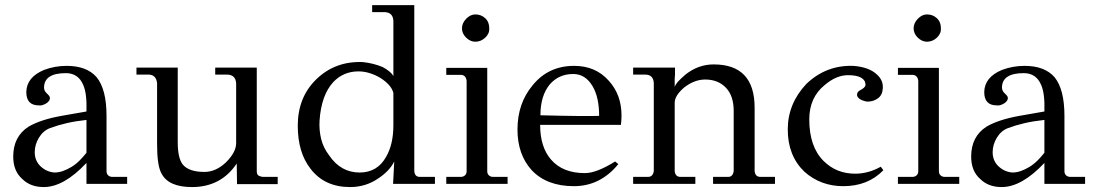

<svg xmlns="http://www.w3.org/2000/svg" viewBox="-20 -723 4306 755"><path d="M480 0H320V-82.3Q230.9 12.6 152 12.6Q99.4 12.6 67.4 -19.4Q32 -50.3 32 -107.4Q32 -186.3 92.6 -225.1Q139.4 -252.6 221.7 -267.4L320 -284.6Q322.3 -355.4 307.4 -388.6Q288 -435.4 238.9 -435.4Q154.3 -435.4 153.1 -379.4Q153.1 -365.7 163.4 -356.6Q173.7 -347.4 176 -340.6Q177.1 -332.6 172.6 -326.3Q168 -320 161.1 -316Q154.3 -312 146.9 -309.7Q139.4 -307.4 132.6 -308.6Q83.4 -308.6 83.4 -361.1Q84.6 -419.4 153.1 -448Q195.4 -464 242.3 -464Q321.1 -464 360 -419.4Q398.9 -371.4 398.9 -267.4V-50.3Q398.9 -38.9 405.7 -33.1Q412.6 -27.4 421.7 -27.4H480ZM320 -122.3V-251.4Q277.7 -246.9 242.9 -238.9Q208 -230.9 177.1 -219.4Q149.7 -209.1 133.1 -181.7Q116.6 -154.3 116.6 -124.6Q116.6 -90.3 140 -68.6Q163.4 -46.9 194.3 -44.6Q210.3 -44.6 226.9 -50.3Q243.4 -56 260.6 -66.3Q277.7 -76.6 292.6 -91.4Q307.4 -106.3 320 -122.3Z M1072 1.1H912L910.9 -80Q849.1 12.6 734.9 12.6Q642.3 12.6 614.9 -41.1Q597.7 -72 597.7 -155.4V-395.4Q594.3 -429.7 563.4 -429.7H516.6V-457.1H678.9V-164.6Q678.9 -101.7 698.3 -76.6Q722.3 -46.9 784 -46.9Q828.6 -46.9 868.6 -84.6Q908.6 -124.6 908.6 -160V-395.4Q906.3 -429.7 872 -429.7H826.3V-457.1H989.7V-49.1Q989.7 -35.4 998.9 -31.4Q1008 -27.4 1014.9 -27.4H1072Z M1690.3 0H1525.7L1530.3 -88Q1512 -51.4 1469.7 -22.9Q1419.4 12.6 1356.6 12.6Q1256 12.6 1201.1 -59.4Q1150.9 -123.4 1150.9 -228.6Q1150.9 -340.6 1224 -411.4Q1298.3 -483.4 1406.9 -478.9Q1449.1 -474.3 1484.6 -459.4Q1516.6 -442.3 1526.9 -424V-640Q1525.7 -675.4 1490.3 -675.4H1443.4V-702.9H1609.1V-51.4Q1610.3 -27.4 1630.9 -27.4H1690.3ZM1526.9 -230.9V-357.7Q1522.3 -374.9 1508.6 -389.7Q1494.9 -404.6 1476.6 -416Q1458.3 -427.4 1435.4 -434.9Q1412.6 -442.3 1389.7 -442.3Q1330.3 -442.3 1290.3 -400Q1243.4 -348.6 1236.6 -249.1Q1234.3 -211.4 1242.9 -176.6Q1251.4 -141.7 1274.3 -112Q1320 -44.6 1394.3 -44.6Q1464 -44.6 1498.3 -106.3Q1526.9 -155.4 1526.9 -230.9Z M1904 -611.4Q1905.1 -590.9 1888 -574.9Q1870.9 -558.9 1849.1 -558.9Q1829.7 -558.9 1813.1 -574.9Q1796.6 -590.9 1796.6 -611.4Q1796.6 -632 1813.1 -649.1Q1829.7 -666.3 1849.1 -666.3Q1872 -666.3 1888 -651.4Q1904 -636.6 1904 -611.4ZM1896 -50.3Q1896 -38.9 1902.9 -33.1Q1909.7 -27.4 1918.9 -27.4H1976V0H1734.9V-27.4H1792Q1801.1 -27.4 1808 -33.1Q1814.9 -38.9 1814.9 -50.3V-405.7Q1811.4 -428.6 1792 -428.6H1734.9V-456H1896Z M2421.7 -232H2104Q2104 -144 2147.4 -94.9Q2193.1 -42.3 2280 -42.3Q2325.7 -42.3 2398.9 -88L2411.4 -77.7Q2340.6 9.1 2236.6 9.1Q2130.3 9.1 2070.9 -53.7Q2014.9 -115.4 2014.9 -213.7Q2014.9 -316.6 2074.3 -387.4Q2136 -464 2237.7 -464Q2322.3 -464 2373.7 -405.7Q2424 -350.9 2424 -268.6Q2424 -259.4 2423.4 -250.9Q2422.9 -242.3 2421.7 -232ZM2336 -267.4Q2336 -339.4 2310.9 -382.9Q2282.3 -432 2234.3 -432Q2177.1 -432 2141.7 -390.9Q2105.1 -346.3 2105.1 -269.7Q2195.4 -267.4 2253.1 -266.9Q2310.9 -266.3 2336 -267.4Z M3027.4 0H2784V-27.4H2843.4Q2861.7 -27.4 2865.1 -50.3V-286.9Q2865.1 -346.3 2834.3 -378.3Q2803.4 -410.3 2753.1 -410.3Q2710.9 -410.3 2670.9 -379.4Q2633.1 -347.4 2633.1 -318.9V-50.3Q2635.4 -27.4 2656 -27.4H2714.3V0H2469.7V-27.4H2528Q2547.4 -27.4 2550.9 -50.3V-395.4Q2549.7 -429.7 2516.6 -429.7H2469.7V-457.1H2634.3V-429.7Q2633.1 -420.6 2633.1 -413.1Q2633.1 -405.7 2633.1 -402.3V-381.7Q2637.7 -393.1 2648.6 -404.6Q2659.4 -416 2675.4 -429.7Q2725.7 -469.7 2786.3 -469.7Q2947.4 -469.7 2947.4 -299.4V-50.3Q2949.7 -27.4 2970.3 -27.4H3027.4Z M3162.3 -253.7Q3162.3 -146.3 3218.3 -90.3Q3268.6 -40 3342.9 -40Q3394.3 -40 3443.4 -67.4L3453.7 -53.7Q3393.1 9.1 3296 9.1Q3206.9 9.1 3142.9 -48Q3077.7 -110.9 3077.7 -213.7Q3077.7 -315.4 3150.9 -393.1Q3228.6 -467.4 3334.9 -464Q3397.7 -459.4 3428.6 -429.7Q3453.7 -406.9 3451.4 -376Q3450.3 -349.7 3432.6 -336.6Q3414.9 -323.4 3390.9 -323.4Q3387.4 -323.4 3379.4 -325.7Q3371.4 -328 3364.6 -331.4Q3357.7 -334.9 3353.1 -341.1Q3348.6 -347.4 3350.9 -355.4Q3352 -363.4 3368 -371.4Q3386.3 -381.7 3382.9 -394.3Q3381.7 -409.1 3364.6 -418.3Q3347.4 -427.4 3314.3 -427.4Q3268.6 -427.4 3222.9 -388.6Q3162.3 -339.4 3162.3 -253.7Z M3680 -611.4Q3681.1 -590.9 3664 -574.9Q3646.9 -558.9 3625.1 -558.9Q3605.7 -558.9 3589.1 -574.9Q3572.6 -590.9 3572.6 -611.4Q3572.6 -632 3589.1 -649.1Q3605.7 -666.3 3625.1 -666.3Q3648 -666.3 3664 -651.4Q3680 -636.6 3680 -611.4ZM3672 -50.3Q3672 -38.9 3678.9 -33.1Q3685.7 -27.4 3694.9 -27.4H3752V0H3510.9V-27.4H3568Q3577.1 -27.4 3584 -33.1Q3590.9 -38.9 3590.9 -50.3V-405.7Q3587.4 -428.6 3568 -428.6H3510.9V-456H3672Z M4246.9 0H4086.9V-82.3Q3997.7 12.6 3918.9 12.6Q3866.3 12.6 3834.3 -19.4Q3798.9 -50.3 3798.9 -107.4Q3798.9 -186.3 3859.4 -225.1Q3906.3 -252.6 3988.6 -267.4L4086.9 -284.6Q4089.1 -355.4 4074.3 -388.6Q4054.9 -435.4 4005.7 -435.4Q3921.1 -435.4 3920 -379.4Q3920 -365.7 3930.3 -356.6Q3940.6 -347.4 3942.9 -340.6Q3944 -332.6 3939.4 -326.3Q3934.9 -320 3928 -316Q3921.1 -312 3913.7 -309.7Q3906.3 -307.4 3899.4 -308.6Q3850.3 -308.6 3850.3 -361.1Q3851.4 -419.4 3920 -448Q3962.3 -464 4009.1 -464Q4088 -464 4126.9 -419.4Q4165.7 -371.4 4165.7 -267.4V-50.3Q4165.7 -38.9 4172.6 -33.1Q4179.4 -27.4 4188.6 -27.4H4246.9ZM4086.9 -122.3V-251.4Q4044.6 -246.9 4009.7 -238.9Q3974.9 -230.9 3944 -219.4Q3916.6 -209.1 3900 -181.7Q3883.4 -154.3 3883.4 -124.6Q3883.4 -90.3 3906.9 -68.6Q3930.3 -46.9 3961.1 -44.6Q3977.1 -44.6 3993.7 -50.3Q4010.3 -56 4027.4 -66.3Q4044.6 -76.6 4059.4 -91.4Q4074.3 -106.3 4086.9 -122.3Z"/></svg>

Font: t
Style: Regular
Weight: 400
Designer: Takis Katsoulidis and George D. Matthiopoulos
Foundry: Takis Katsoulidis and George D. Matthiopoulos
Version: Version 1.0 ; ttfautohint (v1.8.1)